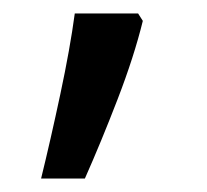

<svg xmlns="http://www.w3.org/2000/svg" viewBox="-20 -136 308 285"><path d="M192 -105Q179 -52 154.5 11.5Q130 75 106 129H41Q55 72 69.5 4Q84 -64 91 -116H185Z"/></svg>

Font: Noto Sans Hebrew Droid SemiBold
Style: Regular
Weight: 600
Designer: Monotype Design Team
Foundry: Monotype Imaging Inc.
Version: Version 1.100; ttfautohint (v1.8.4.7-5d5b)